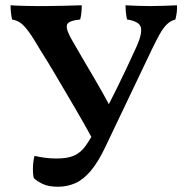

<svg xmlns="http://www.w3.org/2000/svg" viewBox="-20 -699 708 728"><path d="M200 9Q164 9 142 -1.5Q120 -12 108 -24Q104 -41 105 -66Q106 -91 111 -108Q128 -104 149 -101Q170 -98 195 -98Q237 -98 262 -109.5Q287 -121 305 -146.5Q323 -172 346 -215Q386 -289 423.5 -365Q461 -441 499 -525Q520 -573 514 -595.5Q508 -618 462 -625Q459 -636 457.5 -650.5Q456 -665 456 -679Q470 -678 485.5 -677.5Q501 -677 517.5 -676.5Q534 -676 550 -676Q574 -676 602.5 -677Q631 -678 651 -679Q652 -664 650 -650.5Q648 -637 645 -625Q626 -620 612 -606Q598 -592 585 -568.5Q572 -545 556 -512L380 -143Q352 -84 324 -51Q296 -18 265.5 -4.5Q235 9 200 9ZM338 -159Q300 -229 262.5 -292.5Q225 -356 192.5 -411.5Q160 -467 133 -509Q107 -554 89.5 -578Q72 -602 58 -612Q44 -622 26 -625Q23 -637 21.5 -651.5Q20 -666 20 -679Q31 -678 47.5 -677.5Q64 -677 83.5 -676.5Q103 -676 121.5 -676Q140 -676 155 -676Q179 -676 217.5 -677Q256 -678 290 -679Q290 -664 288.5 -650Q287 -636 284 -625Q254 -622 242 -614.5Q230 -607 234 -589.5Q238 -572 257 -540Q282 -496 300.5 -465Q319 -434 335 -406.5Q351 -379 368 -349Q385 -319 407 -277Z"/></svg>

Font: Vollkorn SemiBold
Style: Regular
Weight: 600
Designer: Friedrich Althausen
Foundry: Friedrich Althausen
Version: Version 5.000